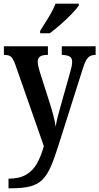

<svg xmlns="http://www.w3.org/2000/svg" viewBox="-20 -786 537 1038"><path d="M26 180Q84 180 121 158.5Q158 137 180 97.5Q202 58 217 4L62 -439Q50 -470 39 -479.5Q28 -489 5 -489H1V-536H239V-489H235Q207 -489 195.5 -479.5Q184 -470 184 -453Q184 -442 187 -428.5Q190 -415 195 -398L247 -235Q260 -195 269 -159.5Q278 -124 281 -101Q285 -127 291.5 -152.5Q298 -178 306 -206L360 -398Q364 -411 367 -425.5Q370 -440 370 -452Q370 -472 357 -480Q344 -488 318 -489H314V-536H497V-489H495Q470 -489 456 -474.5Q442 -460 428 -416L297 -3Q275 68 255 114Q235 160 208.5 186Q182 212 142 222Q102 232 39 232H26ZM197 -619Q218 -652 242.5 -692Q267 -732 280 -766H406V-756Q395 -739 368 -711Q341 -683 308.5 -654.5Q276 -626 249 -606H197Z"/></svg>

Font: Noto Serif Khmer Condensed SemiBold
Style: Regular
Weight: 600
Width: 3
Designer: Danh Hong and the Monotype Design Team
Foundry: Monotype Imaging Inc.
Version: Version 2.004; ttfautohint (v1.8.4.7-5d5b)